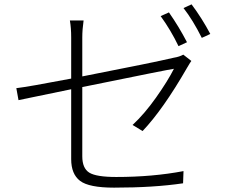

<svg xmlns="http://www.w3.org/2000/svg" viewBox="-20 -840 1040 882"><path d="M839 -646 800 -628Q765 -701 718 -766L756 -783Q801 -719 839 -646ZM358 -668V-489Q686 -553 779 -575Q804 -579 822 -589L859 -560Q856 -557 839 -528Q729 -337 635 -238L589 -266Q644 -317 697 -392Q750 -467 779 -524Q755 -521 358 -440V-122Q358 -67 390 -47Q422 -27 514 -27Q681 -27 823 -54L821 2Q687 22 504 22Q389 22 348 -9Q307 -40 307 -109V-430Q98 -387 65 -380L55 -435Q108 -441 307 -479V-668Q307 -712 301 -746H364Q358 -704 358 -668ZM823 -803 860 -820Q908 -756 946 -684L907 -666Q866 -748 823 -803Z"/></svg>

Font: Noto Sans Korean Light
Style: Regular
Weight: 300
Designer: Ryoko NISHIZUKA  (kana & ideographs); Paul D. Hunt (Latin, Greek & Cyrillic); Wenlong ZHANG  (bopomofo); Sandoll Communi
Foundry: Adobe Systems Incorporated
Version: Version 1.000;PS 1;hotconv 1.0.78;makeotf.lib2.5.61930